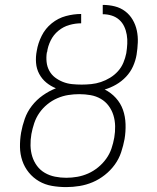

<svg xmlns="http://www.w3.org/2000/svg" viewBox="-20 -755 640 783"><path d="M250 8Q220 8 191.5 3Q163 -2 139 -16Q115 -30 97.5 -51.5Q80 -73 71 -99.5Q62 -126 61.5 -155Q61 -184 66 -214Q71 -242 81 -270.5Q91 -299 110 -323.5Q129 -348 154.5 -366Q180 -384 208 -395Q186 -404 168.5 -418.5Q151 -433 140 -453.5Q129 -474 127 -498.5Q125 -523 130 -548Q135 -579 150 -609Q165 -639 191 -660Q217 -681 248.5 -689.5Q280 -698 311 -698V-660Q287 -660 262.5 -653Q238 -646 218 -629.5Q198 -613 186.5 -589.5Q175 -566 172 -542Q172 -542 171.5 -542Q171 -542 171 -541Q168 -522 170 -502.5Q172 -483 181 -466.5Q190 -450 204.5 -439Q219 -428 236.5 -421Q254 -414 273.5 -412Q293 -410 313 -410Q332 -410 352 -412Q372 -414 391.5 -420.5Q411 -427 429 -438Q447 -449 461 -464.5Q475 -480 483 -499Q491 -518 495 -538Q495 -538 495 -538Q495 -538 495 -538Q498 -557 499 -576Q500 -595 497 -613Q494 -631 486.5 -647Q479 -663 466 -674.5Q453 -686 435.5 -691.5Q418 -697 399 -697V-735Q425 -735 448.5 -729Q472 -723 490.5 -709Q509 -695 521 -674.5Q533 -654 538 -630.5Q543 -607 542 -582Q541 -557 537 -532Q533 -508 522.5 -484.5Q512 -461 494 -442Q476 -423 453.5 -410Q431 -397 407 -390Q433 -377 452.5 -355.5Q472 -334 481.5 -307Q491 -280 492 -249Q493 -218 488 -188Q483 -161 474 -134Q465 -107 448 -83.5Q431 -60 407.5 -41.5Q384 -23 358 -12Q332 -1 304.5 3.5Q277 8 250 8ZM250 -30Q273 -30 295.5 -34Q318 -38 339.5 -47.5Q361 -57 380 -72.5Q399 -88 413 -107.5Q427 -127 434.5 -149Q442 -171 446 -194Q450 -217 449.5 -240.5Q449 -264 442.5 -285Q436 -306 423 -323.5Q410 -341 391 -352Q372 -363 349.5 -367Q327 -371 303 -371Q281 -371 258.5 -367.5Q236 -364 214 -354.5Q192 -345 173 -329.5Q154 -314 140.5 -294.5Q127 -275 119.5 -252.5Q112 -230 108 -208Q104 -185 104.5 -161.5Q105 -138 111.5 -117Q118 -96 131 -78.5Q144 -61 163 -50Q182 -39 204.5 -34.5Q227 -30 250 -30Z"/></svg>

Font: Iosevka SS04 XLt Ex Obl
Style: Regular
Weight: 200
Width: 7
Italic angle: -9°
Monospace: yes
Designer: Belleve Invis
Foundry: Belleve Invis
Version: Version 19.0.0; ttfautohint (v1.8.4)